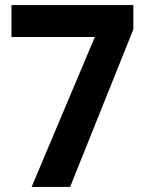

<svg xmlns="http://www.w3.org/2000/svg" viewBox="-20 -799 575 753"><path d="M104 -66 352 -654H25V-779H503V-684L255 -66Z"/></svg>

Font: Noto Sans Malayalam UI SemiCondensed
Style: Bold
Weight: 700
Width: 4
Designer: Jelle Bosma - Monotype Design Team
Foundry: Monotype Imaging Inc.
Version: Version 2.104; ttfautohint (v1.8.4.7-5d5b)